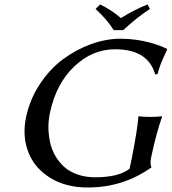

<svg xmlns="http://www.w3.org/2000/svg" viewBox="-20 -832 770 862"><path d="M490.2 -696.8Q464.4 -740.2 409.2 -792L429.7 -812Q483.4 -785.6 522.5 -751Q587.4 -790.5 642.6 -812L653.3 -792Q596.7 -755.4 533.2 -696.8ZM570.8 -117.2Q597.7 -253.9 601.1 -307.1L604 -310.1Q620.1 -307.1 654.3 -307.1Q669.9 -307.1 683.1 -307.9Q696.3 -308.6 701.7 -309.6L707 -310.1L707.5 -307.1Q684.1 -242.7 661.1 -137.2L659.7 -130.9Q651.9 -95.7 659.7 -83L659.2 -80.1Q532.7 9.8 374 9.8Q275.9 9.8 205.6 -33.4Q135.3 -76.7 107.2 -148.9Q79.1 -221.2 97.2 -307.1Q114.3 -386.7 158.9 -454.3Q203.6 -522 262.5 -565.7Q321.3 -609.4 388.7 -633.8Q456.1 -658.2 521 -658.2Q555.2 -658.2 589.1 -653.6Q623 -648.9 647.5 -642.3Q671.9 -635.7 691.2 -628.9Q710.4 -622.1 719.7 -617.2L729.5 -612.8L730.5 -609.9Q726.1 -599.6 719.2 -585L709.5 -563.5Q706.5 -557.1 702.4 -546.4Q698.2 -535.6 694.6 -524.7Q690.9 -513.7 687 -499L676.8 -498Q644.5 -610.8 497.1 -610.8Q394.5 -610.8 313.5 -533.7Q232.4 -457 204.6 -327.1Q197.3 -293 197.3 -259.8Q197.8 -226.1 204.8 -193.4Q211.9 -160.6 228.3 -132.3Q244.6 -104 268.6 -82.5Q292.5 -61 328.1 -48.6Q363.8 -36.1 406.7 -36.1Q513.2 -36.1 561.5 -74.2Z"/></svg>

Font: Linux Biolinum G
Style: Italic
Weight: 400
Italic angle: -12°
Designer: Philipp H. Poll
Foundry: Philipp H. Poll
Version: Version 0.5.1